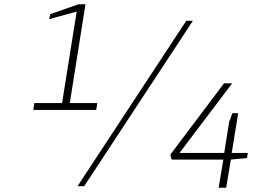

<svg xmlns="http://www.w3.org/2000/svg" viewBox="-20 -867 1187 894"><path d="M847 -770H878L372 0H341ZM1020 -124H779L773 -147L1023 -479H1061L816 -155H1024L1047 -299L1062 -340H1089L1059 -155H1134L1130 -131L1055 -124L1033 7H998ZM433 -387 428 -355H135L140 -387H269L337 -813L209 -778L214 -801L345 -847H378L305 -387Z"/></svg>

Font: Exo ExtraLight
Style: Italic
Weight: 275
Italic angle: -9°
Designer: Natanael Gama
Foundry: Natanael Gama
Version: Version 1.500; ttfautohint (v1.6)